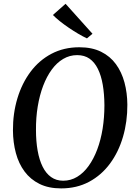

<svg xmlns="http://www.w3.org/2000/svg" viewBox="-20 -1008 730 1038"><path d="M310.5 10.5Q242.5 10.5 193.5 -13.8Q144.5 -38 112.8 -80.8Q81 -123.5 65.8 -180.5Q50.5 -237.5 50 -302.5Q49.5 -394.5 74 -476Q98.5 -557.5 145 -619.8Q191.5 -682 258.2 -717.2Q325 -752.5 409 -752.5Q477.5 -752.5 526.5 -728.2Q575.5 -704 606.8 -661Q638 -618 653 -562Q668 -506 668.5 -442.5Q669 -350.5 645 -268.5Q621 -186.5 574.8 -123.8Q528.5 -61 461.8 -25.2Q395 10.5 310.5 10.5ZM321.5 -31Q362.5 -31 397.2 -52Q432 -73 459.2 -111Q486.5 -149 505.8 -200.2Q525 -251.5 534.8 -312.2Q544.5 -373 544.5 -439.5Q544 -500.5 535.5 -550Q527 -599.5 509.2 -635.5Q491.5 -671.5 464 -690.8Q436.5 -710 397 -710Q356.5 -710 321.8 -689.5Q287 -669 259.8 -631.8Q232.5 -594.5 213.2 -543.8Q194 -493 184 -432.5Q174 -372 174.5 -305Q174.5 -244 183.5 -193.5Q192.5 -143 210.5 -106.8Q228.5 -70.5 256.2 -50.8Q284 -31 321.5 -31ZM450 -800.5Q428.5 -810.5 403 -825.5Q377.5 -840.5 351.8 -858Q326 -875.5 303.5 -893.5Q281 -911.5 266 -927L334.5 -987.5L480 -825.5Z"/></svg>

Font: Merriweather 72pt Medium
Style: Italic
Weight: 500
Italic angle: -7.8°
Version: Version 2.101